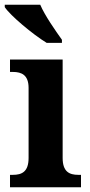

<svg xmlns="http://www.w3.org/2000/svg" viewBox="-27 -786 377 806"><path d="M169 -606H233V-619C206 -657 161 -721 142 -766H-7V-756C16 -721 110 -642 169 -606ZM15 0H313V-52H302C264 -52 236 -65 236 -123V-536H15V-484H27C64 -484 93 -471 93 -417V-123C93 -65 65 -52 27 -52H15Z"/></svg>

Font: Noto Serif Georgian SemiCondensed Bold
Style: Regular
Weight: 700
Width: 4
Designer: Monotype Design Team, Akaki Razmadze
Foundry: Google LLC
Version: Version 2.003